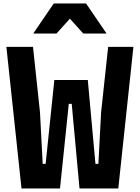

<svg xmlns="http://www.w3.org/2000/svg" viewBox="-20 -1065 790 1085"><path d="M206 -430 221.3 -139.1H237.9L287.1 -613.1H476.1L519.4 -139.1H536L551.3 -430L591.2 -800H733.9L648.5 0H429.3L385.3 -478.2H368.7L319.1 0H101.5L16.1 -800H166.5ZM283.7 -1045.3H466.3L582.2 -875.5H450.6L328.2 -1011.6H421.8L299.4 -875.5H167.8Z"/></svg>

Font: Martian Mono VF sWd Rg
Style: Regular
Weight: 400
Width: 6
Monospace: yes
Designer: Roman Shamin
Foundry: Evil Martians
Version: Version 1.100